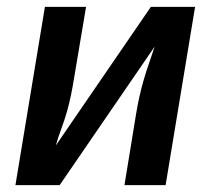

<svg xmlns="http://www.w3.org/2000/svg" viewBox="-20 -540 640 560"><path d="M25 0 111 -520H231L196 -312Q192 -287 187 -262.5Q182 -238 175 -213.5Q168 -189 159 -165Q150 -141 143 -116L420 -520H549L463 0H343L377 -208Q381 -233 386.5 -257.5Q392 -282 399 -306.5Q406 -331 414.5 -355Q423 -379 431 -404L154 0Z"/></svg>

Font: Iosevka SS04 Extended Oblique
Style: Bold
Weight: 700
Width: 7
Italic angle: -9°
Monospace: yes
Designer: Belleve Invis
Foundry: Belleve Invis
Version: Version 19.0.0; ttfautohint (v1.8.4)